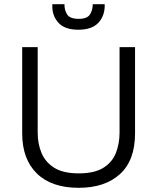

<svg xmlns="http://www.w3.org/2000/svg" viewBox="-20 -885 751 917"><path d="M356 12Q226 12 156 -56.5Q86 -125 86 -248V-660H160V-251Q160 -198 178.5 -154Q197 -110 239.5 -83.5Q282 -57 356 -57Q431 -57 473.5 -83.5Q516 -110 533.5 -154.5Q551 -199 551 -251V-660H625V-248Q625 -119 553 -53.5Q481 12 356 12ZM230 -865H288Q287 -839 300 -817Q313 -795 356 -795Q397 -795 410 -816.5Q423 -838 423 -865H480Q482 -812 451 -777.5Q420 -743 354 -743Q288 -743 257.5 -778Q227 -813 230 -865Z"/></svg>

Font: Bricolage Grotesque 10pt Light
Style: Regular
Weight: 300
Designer: Mathieu Triay
Foundry: Atelier Triay
Version: Version 1.000; ttfautohint (v1.8.4.7-5d5b);gftools[0.9.32]